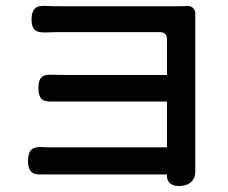

<svg xmlns="http://www.w3.org/2000/svg" viewBox="-20 -568 767 645"><path d="M581 57Q562 57 551 47.5Q540 38 541 20Q541 19 541 18H157Q138 18 118 18Q94 19 84 8Q74 -3 74 -27Q74 -53 84.5 -64Q95 -75 120 -74Q132 -73 157 -73H349H541V-227H206Q179 -227 151 -227Q128 -226 118.5 -237Q109 -248 109 -272.5Q109 -297 118.5 -307.5Q128 -318 152 -317Q160 -317 178 -316.5Q196 -316 205 -316H541V-436Q541 -460 517 -460H195Q188 -460 168 -460Q144 -459 132 -459Q107 -458 96.5 -468Q86 -478 86 -503Q86 -528 97 -539Q108 -550 134 -548Q156 -547 195 -547H570Q598 -547 611 -548Q622 -548 629.5 -540Q637 -532 636 -521Q636 -506 636 -491V-2Q636 2 636 5Q637 30 622 43.5Q607 57 581 57Z"/></svg>

Font: GenSenRounded JP M
Style: Regular
Weight: 500
Version: Version 1.501;PS 1;hotconv 16.6.51;makeotf.lib2.5.65220